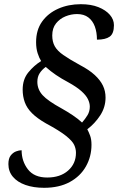

<svg xmlns="http://www.w3.org/2000/svg" viewBox="-20 -780 584 915"><path d="M190 115Q140 115 101.5 101.5Q63 88 41.5 62.5Q20 37 20 2Q20 -25 31 -39Q42 -53 56.5 -58.5Q71 -64 83 -64Q83 -12 113 27Q143 66 205 66Q267 66 304.5 33Q342 0 342 -52Q342 -71 333.5 -89.5Q325 -108 294.5 -132.5Q264 -157 199 -192Q157 -216 132.5 -240.5Q108 -265 98 -293Q88 -321 88 -353Q88 -402 115 -435Q142 -468 176 -489Q167 -503 159.5 -526Q152 -549 152 -579Q152 -637 180.5 -677Q209 -717 257.5 -738.5Q306 -760 365 -760Q414 -760 449 -746Q484 -732 503.5 -709.5Q523 -687 523 -660Q523 -620 503 -605.5Q483 -591 442 -591Q442 -626 432 -653.5Q422 -681 401 -697Q380 -713 347 -713Q319 -713 292 -702Q265 -691 247 -668.5Q229 -646 229 -611Q229 -581 241 -559.5Q253 -538 281.5 -518Q310 -498 361 -470Q405 -447 431.5 -422.5Q458 -398 470.5 -372Q483 -346 483 -315Q483 -269 457.5 -230Q432 -191 396 -164Q403 -151 409.5 -133.5Q416 -116 416 -90Q416 -34 389.5 13Q363 60 312.5 87.5Q262 115 190 115ZM371 -196Q386 -213 397 -231Q408 -249 408 -272Q408 -289 399 -307.5Q390 -326 367.5 -346Q345 -366 305 -388Q273 -405 246.5 -423Q220 -441 198 -461Q180 -448 169 -431Q158 -414 158 -390Q158 -354 183 -326.5Q208 -299 274 -263Q301 -248 327 -230.5Q353 -213 371 -196Z"/></svg>

Font: Noto Serif
Style: Italic
Weight: 400
Italic angle: -12°
Designer: Monotype Design Team
Foundry: Monotype Imaging Inc.
Version: Version 2.013